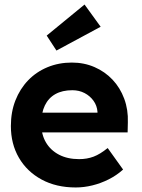

<svg xmlns="http://www.w3.org/2000/svg" viewBox="-20 -817 626 847"><path d="M28 -261Q28 -323 48 -374Q68 -425 104 -462.5Q140 -500 189.5 -520.5Q239 -541 297 -541Q351 -541 397 -521Q443 -501 476.5 -465.5Q510 -430 528 -381.5Q546 -333 544 -277L543 -233H118L95 -320H426L410 -302V-324Q408 -351 392.5 -372.5Q377 -394 353 -406.5Q329 -419 299 -419Q255 -419 224.5 -402Q194 -385 178 -352Q162 -319 162 -272Q162 -224 182.5 -189Q203 -154 240.5 -134.5Q278 -115 329 -115Q364 -115 393 -126Q422 -137 455 -164L523 -69Q494 -43 459 -25.5Q424 -8 387 1Q350 10 314 10Q228 10 163.5 -25Q99 -60 63.5 -121Q28 -182 28 -261ZM229 -594 186 -660 353 -797 424 -699Z"/></svg>

Font: Our Lexend SemiBold
Style: Regular
Weight: 600
Designer: Bonnie Shaver-Troup, Thomas Jockin
Foundry: Lexend
Version: Version 1.007